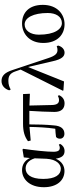

<svg xmlns="http://www.w3.org/2000/svg" viewBox="808 -1661 869 2525"><g transform="rotate(-90 1242.5 -398.5)"><path d="M256 15C318 15 382 -16 418 -100C431 -17 462 16 519 16C563 16 597 -10 613 -43L602 -59C589 -52 578 -47 560 -47C527 -47 509 -69 509 -132C509 -218 527 -385 548 -529L538 -537L435 -520L427 -439C395 -508 339 -543 267 -543C149 -543 43 -444 43 -256C43 -85 132 15 256 15ZM423 -377 417 -221C409 -87 343 -33 286 -33C205 -33 152 -108 152 -265C152 -434 216 -496 289 -496C344 -496 395 -464 423 -377Z M1146 16C1195 16 1232 -9 1253 -56L1244 -72C1226 -63 1212 -57 1187 -57C1150 -57 1126 -81 1124 -149L1117 -446L1272 -440L1268 -530H877C776 -530 709 -510 648 -465L657 -429L836 -445C834 -341 829 -221 812 -106C772 -104 738 -101 704 -96C688 -83 681 -66 681 -44C681 -9 708 14 746 14C811 14 850 -32 856 -125C866 -224 869 -343 869 -447H1047C1040 -328 1033 -206 1033 -117C1033 -22 1079 16 1146 16Z M1813 16C1856 16 1893 -18 1906 -69L1897 -87C1882 -80 1861 -77 1847 -77C1803 -77 1772 -103 1741 -198L1585 -666C1551 -771 1508 -813 1440 -813C1379 -813 1335 -771 1317 -712L1328 -692C1356 -709 1393 -723 1441 -723C1504 -723 1542 -703 1567 -628L1590 -562L1312 -7L1317 1L1434 9L1624 -465L1698 -147C1726 -15 1766 16 1813 16Z M2187 16C2318 16 2441 -80 2441 -270C2441 -450 2340 -543 2196 -543C2063 -543 1940 -447 1940 -264C1940 -74 2054 16 2187 16ZM2201 -19C2122 -19 2049 -114 2049 -322C2049 -433 2104 -509 2183 -509C2272 -509 2334 -395 2334 -205C2334 -98 2287 -19 2201 -19Z"/></g></svg>

Font: Noto Serif JP SemiBold
Style: Regular
Weight: 600
Designer: Ryoko NISHIZUKA 西塚涼子 (kana & ideographs); Frank Grießhammer (Latin, Greek & Cyrillic); Wenlong ZHANG 张文龙 (bopomofo); San
Foundry: Adobe
Version: Version 2.001;hotconv 1.1.0;makeotfexe 2.6.0